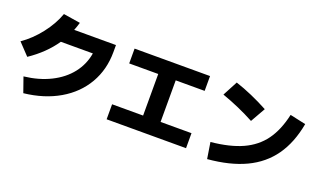

<svg xmlns="http://www.w3.org/2000/svg" viewBox="-81 -1266 2974 1784"><g transform="rotate(20 1406.0 -374.0)"><path d="M684.1 -532.2H367.7Q275.4 -397 122.1 -293.9L13.7 -408.2Q110.8 -475.1 189.7 -576.4Q268.6 -677.7 306.6 -784.2L473.6 -757.8Q462.4 -718.8 446.3 -678.7H859.4V-610.4Q859.4 -436 779.1 -297.4Q698.7 -158.7 550.5 -72.3Q402.3 14.2 203.1 36.1L151.4 -111.3Q297.9 -127.9 411.6 -184.6Q525.4 -241.2 595.5 -330.3Q665.5 -419.4 684.1 -532.2Z M1013.7 -149.4H1320.3V-560.5H1033.2V-707H1779.3V-560.5H1493.2V-149.4H1798.8V-1H1013.7Z M2606.4 -624 2762.7 -589.8Q2727.5 -397 2635.5 -266.8Q2543.5 -136.7 2390.6 -64.2Q2237.8 8.3 2017.6 27.3L1992.2 -132.8Q2178.2 -150.9 2301 -206.8Q2423.8 -262.7 2497.6 -364Q2571.3 -465.3 2606.4 -624ZM1955.1 -587.9 2033.2 -735.4Q2193.4 -682.6 2362.3 -591.8L2279.3 -445.3Q2127.9 -526.9 1955.1 -587.9Z"/></g></svg>

Font: Pretendard JP Black
Style: Regular
Weight: 900
Designer: Base glyphs from Inter by Rasmus Andersson; Hangeul glyphs from Noto Sans CJK(Source Han Sans) by Jang Soo-young and Kan
Foundry: Kil Hyung-jin
Version: Version 1.309